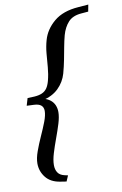

<svg xmlns="http://www.w3.org/2000/svg" viewBox="-94 -766 609 956"><g transform="rotate(-10 211.0 -288.5)"><path d="M33 -270 44 -307 79.5 -308.5Q102 -310 117.5 -316.8Q133 -323.5 142.8 -337.2Q152.5 -351 158.5 -373.5Q167 -406 169.8 -440.8Q172.5 -475.5 175.5 -509.5Q178.5 -543.5 187.5 -575Q202 -627 247.5 -665.2Q293 -703.5 371.5 -709L422.5 -713L416 -678.5L380 -675.5Q336.5 -672 314 -647.2Q291.5 -622.5 280.5 -583.5Q273.5 -557 267.8 -526.5Q262 -496 255.8 -463.2Q249.5 -430.5 240 -396Q228 -354.5 197 -324.2Q166 -294 116 -283L118.5 -291Q141.5 -285 155.8 -273.5Q170 -262 176.5 -246.2Q183 -230.5 183 -212Q183 -188 172.8 -154.5Q162.5 -121 149 -84.5Q135.5 -48 125.2 -14.2Q115 19.5 115 44.5Q115 67 124.8 82.2Q134.5 97.5 157.5 103L175.5 107L163 136L131 131Q84 123.5 59.8 92.8Q35.5 62 35.5 22Q35.5 -4 47.8 -38Q60 -72 76.2 -107.8Q92.5 -143.5 104.8 -175.5Q117 -207.5 117 -229.5Q117 -248 105.2 -257.8Q93.5 -267.5 69 -268.5Z"/></g></svg>

Font: Newsreader 24pt SemiBold
Style: Italic
Weight: 600
Italic angle: -17°
Designer: Hugues Gentile
Foundry: Production Type
Version: Version 1.003